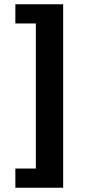

<svg xmlns="http://www.w3.org/2000/svg" viewBox="-20 -728 400 900"><path d="M52 152V62H148V-618H52V-708H276V152Z"/></svg>

Font: Mada Black
Style: Regular
Weight: 900
Designer: Khaled Hosny
Version: Version 1.5